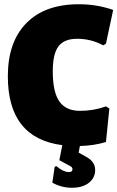

<svg xmlns="http://www.w3.org/2000/svg" viewBox="-20 -678 554 906"><path d="M352 -658Q438 -658 514 -631L480 -472L467 -464Q410 -495 344 -495Q283 -495 256 -459.5Q229 -424 229 -341Q229 -244 260 -199.5Q291 -155 357 -155Q422 -155 480 -176L496 -166L480 -8Q426 9 357 11L351 42L385 61Q429 84 429 124Q429 161 399.5 184.5Q370 208 319 208Q270 208 227 184L238 109L246 106Q279 134 306 134Q322 134 322 120Q322 111 310 105L260 78L274 7Q17 -26 17 -318Q17 -480 104.5 -569Q192 -658 352 -658Z"/></svg>

Font: Alegreya Sans Black
Style: Regular
Weight: 900
Designer: Juan Pablo del Peral
Foundry: Huerta Tipografica
Version: Version 2.007